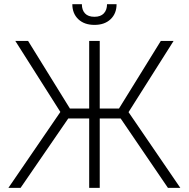

<svg xmlns="http://www.w3.org/2000/svg" viewBox="-20 -904 908 924"><path d="M460 -381.8H552.7L753.9 -707H815.4L598.6 -364.3L847.7 0H788.1L560.5 -334H460V0H409.2V-334H308.6L79.1 0H20.5L270.5 -365.2L53.7 -707H115.2L316.4 -381.8H409.2V-707H460ZM434.6 -784.2Q385.7 -784.2 356.9 -811.5Q328.1 -838.9 328.1 -883.8H374Q374 -855.5 389.2 -839.4Q404.3 -823.2 434.6 -823.2Q464.4 -823.2 479.7 -839.6Q495.1 -856 495.1 -883.8H541Q541 -838.9 512.2 -811.5Q483.4 -784.2 434.6 -784.2Z"/></svg>

Font: Pretendard Std ExtraLight
Style: Regular
Weight: 200
Designer: Base glyphs from Inter by Rasmus Andersson; Hangeul glyphs from Noto Sans CJK(Source Han Sans) by Jang Soo-young and Kan
Foundry: Kil Hyung-jin
Version: Version 1.309